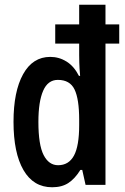

<svg xmlns="http://www.w3.org/2000/svg" viewBox="-20 -780 528 810"><path d="M200 10Q121 10 79 -62.5Q37 -135 37 -266Q37 -394 77.5 -467Q118 -540 192 -540Q229 -540 260.5 -520.5Q292 -501 313 -460H318Q315 -494 314.5 -516Q314 -538 314 -548V-596H213V-677H314V-760H425V-677H483V-596H425V0H341L327 -63H319Q296 -26 268.5 -8Q241 10 200 10ZM225 -83Q270 -83 292 -123.5Q314 -164 314 -252V-275Q314 -362 294.5 -402.5Q275 -443 224 -443Q182 -443 162 -397Q142 -351 142 -266Q142 -169 164 -126Q186 -83 225 -83Z"/></svg>

Font: Noto Sans Malayalam ExtraCondensed SemiBold
Style: Regular
Weight: 600
Width: 2
Designer: Jelle Bosma - Monotype Design Team
Foundry: Monotype Imaging Inc.
Version: Version 2.104; ttfautohint (v1.8.4.7-5d5b)